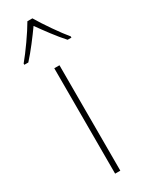

<svg xmlns="http://www.w3.org/2000/svg" viewBox="-224 -798 641 833"><g transform="rotate(-30 96.0 -381.5)"><path d="M109 -763H84C60 -721 10 -650 -22 -612V-606H-2C31 -642 70 -694 97 -732C125 -693 162 -642 195 -606H214V-612C186 -645 134 -720 109 -763ZM109 0V-528H83V0Z"/></g></svg>

Font: Noto Sans Gurmukhi SemiCondensed Thin
Style: Regular
Weight: 100
Width: 4
Designer: Jelle Bosma - Monotype Design Team
Foundry: Monotype Imaging Inc.
Version: Version 2.004